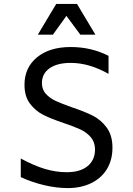

<svg xmlns="http://www.w3.org/2000/svg" viewBox="-20 -948 680 980"><path d="M86 -44V-139Q152 -103 208.5 -86Q265 -69 320 -69Q389 -69 427 -100Q465 -131 465 -185Q465 -222 444 -247Q423 -272 391 -287Q359 -302 305 -320Q240 -342 200.5 -362Q161 -382 133 -419Q105 -456 105 -515Q105 -603 169 -655.5Q233 -708 341 -708Q446 -708 534 -663V-571Q435 -627 341 -627Q272 -627 233 -599.5Q194 -572 194 -524Q194 -491 214 -469Q234 -447 263 -433.5Q292 -420 345 -401Q411 -379 453 -358Q495 -337 524.5 -297Q554 -257 554 -194Q554 -132 526 -85.5Q498 -39 446 -13.5Q394 12 326 12Q268 12 205 -3Q142 -18 86 -44ZM267 -928H373L467 -771H390L319 -867L250 -771H173Z"/></svg>

Font: Amiko
Style: Regular
Weight: 400
Designer: Pablo Impallari, Rodrigo Fuenzalida, Andres Torresi
Foundry: Impallari Type
Version: Version 1.001; ttfautohint (v1.3)